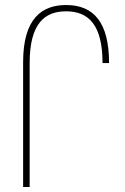

<svg xmlns="http://www.w3.org/2000/svg" viewBox="-20 -744 496 764"><path d="M72 0H98V-493C98 -651 158 -699 243 -699C334 -699 388 -643 388 -493H414C414 -655 353 -724 243 -724C148 -724 72 -672 72 -497Z"/></svg>

Font: Noto Sans Armenian ExtraCondensed Thin
Style: Regular
Weight: 100
Width: 2
Designer: Monotype Design Team
Foundry: Monotype Imaging Inc.
Version: Version 2.008